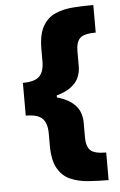

<svg xmlns="http://www.w3.org/2000/svg" viewBox="-60 -813 622 992"><g transform="rotate(-5 250.5 -317.0)"><path d="M64.9 -302.7V-401.4Q127 -401.4 151.1 -426Q175.3 -450.7 175.3 -502.9V-565.4Q175.3 -642.1 199.2 -684.3Q223.1 -726.6 263.9 -744.6Q304.7 -762.7 356.2 -766.6Q407.7 -770.5 462.4 -770.5V-627.4Q400.4 -627.4 380.1 -606.7Q359.9 -585.9 359.9 -540V-460Q359.9 -433.6 348.9 -405.8Q337.9 -377.9 307.1 -354.7Q276.4 -331.5 218 -317.1Q159.7 -302.7 64.9 -302.7ZM462.4 137.7Q407.7 137.7 356.2 133.8Q304.7 129.9 263.9 111.8Q223.1 93.8 199.2 51.5Q175.3 9.3 175.3 -67.4V-129.9Q175.3 -182.1 151.1 -206.8Q127 -231.4 64.9 -231.4V-329.6Q159.7 -329.6 218 -315.2Q276.4 -300.8 307.1 -277.6Q337.9 -254.4 348.9 -226.6Q359.9 -198.7 359.9 -172.4V-92.8Q359.9 -46.9 380.1 -26.1Q400.4 -5.4 462.4 -5.4ZM64.9 -231.4V-401.4H233.4V-231.4Z"/></g></svg>

Font: Inter 18pt Black
Style: Regular
Weight: 900
Designer: Rasmus Andersson
Foundry: rsms
Version: Version 4.001;git-66647c0bb